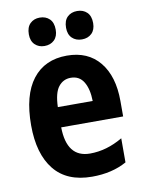

<svg xmlns="http://www.w3.org/2000/svg" viewBox="-85 -809 664 879"><g transform="rotate(-10 246.5 -369.5)"><path d="M253 -556Q351 -556 405 -490Q459 -424 459 -309V-237H171Q173 -96 281 -96Q358 -96 433 -140V-28Q365 10 272 10Q155 10 96 -63.5Q37 -137 37 -270Q37 -410 93.5 -483Q150 -556 253 -556ZM253 -453Q218 -453 196 -425Q174 -397 172 -331H334Q333 -387 313 -420Q293 -453 253 -453ZM99 -682Q99 -715 116.5 -732Q134 -749 161 -749Q189 -749 206.5 -732Q224 -715 224 -682Q224 -651 206.5 -634Q189 -617 161 -617Q134 -617 116.5 -634Q99 -651 99 -682ZM272 -682Q272 -715 289.5 -732Q307 -749 335 -749Q363 -749 380.5 -732Q398 -715 398 -682Q398 -651 380.5 -634Q363 -617 335 -617Q307 -617 289.5 -634Q272 -651 272 -682Z"/></g></svg>

Font: Noto Sans Tamil Condensed
Style: Bold
Weight: 700
Width: 3
Designer: Jelle Bosma - Monotype Design Team
Foundry: Monotype Imaging Inc.
Version: Version 2.004; ttfautohint (v1.8.4.7-5d5b)